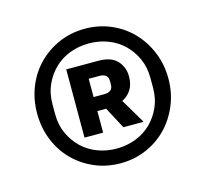

<svg xmlns="http://www.w3.org/2000/svg" viewBox="-70 -788 608 568"><g transform="rotate(-15 234.0 -504.0)"><path d="M234 -298Q192 -298 155.5 -313.5Q119 -329 91.5 -356.5Q64 -384 48.5 -422Q33 -460 33 -504Q33 -548 48.5 -586Q64 -624 91.5 -651.5Q119 -679 155.5 -694.5Q192 -710 234 -710Q276 -710 312.5 -694.5Q349 -679 376 -651.5Q403 -624 419 -586Q435 -548 435 -504Q435 -460 419 -422Q403 -384 376 -356.5Q349 -329 312.5 -313.5Q276 -298 234 -298ZM234 -343Q265 -343 292.5 -353.5Q320 -364 340 -383.5Q360 -403 372 -429.5Q384 -456 384 -489V-519Q384 -552 372 -578.5Q360 -605 340 -624.5Q320 -644 292.5 -654.5Q265 -665 234 -665Q203 -665 175.5 -654.5Q148 -644 128 -624.5Q108 -605 96 -578.5Q84 -552 84 -519V-489Q84 -456 96 -429.5Q108 -403 128 -383.5Q148 -364 175.5 -353.5Q203 -343 234 -343ZM207 -399H150V-608H249Q287 -608 305.5 -588.5Q324 -569 324 -540Q324 -515 313.5 -499Q303 -483 286 -475L331 -399H269L234 -465H207ZM239 -508Q266 -508 266 -530V-542Q266 -564 239 -564H207V-508Z"/></g></svg>

Font: IBM Plex Sans Arabic SmBld
Style: Regular
Weight: 600
Designer: Mike Abbink, Paul van der Laan, Pieter van Rosmalen, Wael Morcos, Khajak Apelian
Foundry: Bold Monday
Version: Version 1.005